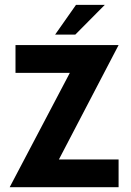

<svg xmlns="http://www.w3.org/2000/svg" viewBox="-20 -784 547 804"><path d="M418.9 -763.7H298.3L210.9 -639.2H295.4ZM476.6 -595.2H44.9V-479H272.5L20.5 0H476.6V-116.2H226.6Z"/></svg>

Font: Now ExtraBold
Style: Regular
Weight: 800
Designer: Alfredo Marco Pradil
Foundry: Alfredo Marco Pradil
Version: Version 1.200;hotconv 1.0.109;makeotfexe 2.5.65596